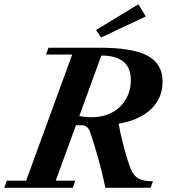

<svg xmlns="http://www.w3.org/2000/svg" viewBox="-47 -889 822 909"><path d="M431.2 -711.4 407.7 -747.1 608.4 -868.7 643.1 -811ZM-26.9 0 -14.6 -33.7H76.7L294.9 -630.9H170.9L182.6 -663.1H423.3Q583 -663.1 652.8 -624.5Q722.7 -585.9 722.7 -502.9Q722.7 -424.3 668.2 -372.3Q613.8 -320.3 514.6 -303.2Q523.9 -250.5 540 -190.2Q556.2 -129.9 571.3 -91.3Q584.5 -57.6 607.7 -44.2Q630.9 -30.8 677.2 -30.8L666 0H452.1Q422.4 -139.2 379.4 -264.2Q374.5 -278.8 364.7 -287.4Q355 -295.9 343.8 -295.9H312.5L216.8 -33.7H309.6L297.9 0ZM572.3 -509.8Q572.3 -626 432.6 -626L328.6 -339.8Q356 -334 387.7 -334Q436.5 -334 477.8 -353.5Q519 -373 545.7 -414.1Q572.3 -455.1 572.3 -509.8Z"/></svg>

Font: Elstob 10pt
Style: Bold Italic
Weight: 700
Italic angle: -20°
Designer: Peter S. Baker
Version: Version 1.015